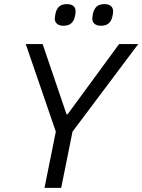

<svg xmlns="http://www.w3.org/2000/svg" viewBox="-20 -912 691 932"><path d="M277 0H196L251 -273L105 -698H187L303 -357H308L558 -698H651L332 -273ZM288 -787Q269 -787 257.5 -796Q246 -805 246 -822Q246 -826 247 -831Q248 -836 249 -845Q254 -868 267 -880Q280 -892 305 -892Q325 -892 336 -883Q347 -874 347 -857Q347 -853 346.5 -848Q346 -843 344 -834Q340 -812 326.5 -799.5Q313 -787 288 -787ZM470 -787Q451 -787 439.5 -796Q428 -805 428 -822Q428 -826 429 -831Q430 -836 431 -845Q436 -868 449 -880Q462 -892 487 -892Q507 -892 518 -883Q529 -874 529 -857Q529 -853 528.5 -848Q528 -843 526 -834Q522 -812 508.5 -799.5Q495 -787 470 -787Z"/></svg>

Font: IBM Plex Sans
Style: Italic
Weight: 400
Italic angle: -11.31°
Designer: Mike Abbink, Paul van der Laan, Pieter van Rosmalen
Foundry: Bold Monday
Version: Version 3.201